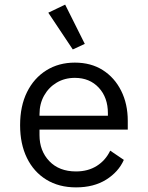

<svg xmlns="http://www.w3.org/2000/svg" viewBox="-20 -799 640 831"><path d="M309 12Q235 12 180.5 -21.5Q126 -55 96.5 -115.5Q67 -176 67 -257Q67 -340 97 -400.5Q127 -461 180.5 -494.5Q234 -528 304 -528Q374 -528 425 -495.5Q476 -463 504.5 -406Q533 -349 533 -276V-238H151V-214Q151 -146 193.5 -101.5Q236 -57 309 -57Q361 -57 399 -81Q437 -105 457 -147L516 -107Q493 -55 439.5 -21.5Q386 12 309 12ZM304 -462Q260 -462 225.5 -441.5Q191 -421 171 -385.5Q151 -350 151 -305V-298H447V-309Q447 -377 407.5 -419.5Q368 -462 304 -462ZM189 -744 262 -779 347 -609 295 -585Z"/></svg>

Font: Lilex
Style: Regular
Weight: 400
Monospace: yes
Designer: Mike Abbink, Paul van der Laan, Pieter van Rosmalen, Mikhael Khrustik
Foundry: Mikhael Khrustik
Version: Version 2.510